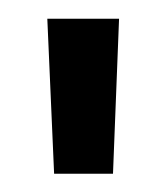

<svg xmlns="http://www.w3.org/2000/svg" viewBox="-20 -558 181 209"><path d="M38.9 -368.9 31.5 -537.6H109.6L103 -368.9Z"/></svg>

Font: Parastoo
Style: Regular
Weight: 400
Foundry: Saber Rastikerdar (saber.rastikerdar@gmail.com)
Version: Version 3.000